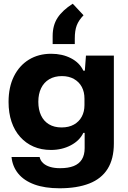

<svg xmlns="http://www.w3.org/2000/svg" viewBox="-20 -835 688 1032"><path d="M300 177Q221 177 165 156.5Q109 136 78 98Q47 60 42 9H193Q197 28 211.5 41.5Q226 55 249 62Q272 69 303 69Q347 69 376 57.5Q405 46 420 22Q435 -2 435 -39V-121H428Q408 -79 360.5 -54Q313 -29 254 -29Q202 -29 160.5 -47Q119 -65 88.5 -99Q58 -133 42 -180.5Q26 -228 26 -287Q26 -367 55 -425Q84 -483 135.5 -514.5Q187 -546 255 -546Q315 -546 361.5 -522Q408 -498 428 -455H436L442 -536H592V-64Q592 19 558.5 72.5Q525 126 459.5 151.5Q394 177 300 177ZM311 -150Q350 -150 377.5 -165.5Q405 -181 419.5 -208Q434 -235 434 -270V-305Q434 -341 419.5 -368Q405 -395 377.5 -410.5Q350 -426 313 -426Q273 -426 244.5 -409Q216 -392 201 -361Q186 -330 186 -288Q186 -246 200.5 -215Q215 -184 243 -167Q271 -150 311 -150ZM263 -598V-641Q263 -699 289.5 -739.5Q316 -780 371 -815L429 -753Q403 -726 392.5 -698.5Q382 -671 382 -628V-598Z"/></svg>

Font: Mona Sans SemiExpanded
Style: Bold
Weight: 700
Width: 6
Designer: Deni Anggara
Foundry: GitHub
Version: Version 2.000